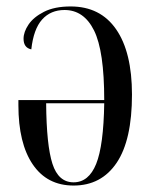

<svg xmlns="http://www.w3.org/2000/svg" viewBox="-20 -565 471 595"><path d="M208 10Q126 10 81.5 -55.5Q37 -121 37 -239V-255H303Q303 -407 271.5 -470.5Q240 -534 180 -534Q137 -534 110.5 -504.5Q84 -475 77 -412Q53 -417 53 -445Q53 -466 68.5 -489Q84 -512 116.5 -528.5Q149 -545 199 -545Q291 -545 340 -474Q389 -403 389 -272Q389 -131 341.5 -60.5Q294 10 208 10ZM208 0Q255 0 278 -57Q301 -114 303 -245H123Q124 -115 142.5 -57.5Q161 0 208 0Z"/></svg>

Font: Noto Serif Display ExtraCondensed
Style: Regular
Weight: 400
Width: 2
Designer: Monotype Design Team
Foundry: Monotype Imaging Inc.
Version: Version 2.009